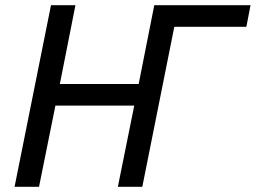

<svg xmlns="http://www.w3.org/2000/svg" viewBox="-20 -718 983 738"><path d="M176 -698H270L210 -395H513L573 -698H943L927 -615H650L527 0H433L496 -312H193L130 0H36Z"/></svg>

Font: IBM Plex Sans Text
Style: Italic
Weight: 450
Italic angle: -11°
Designer: Mike Abbink, Paul van der Laan, Pieter van Rosmalen
Foundry: Bold Monday
Version: Version 3.005